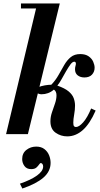

<svg xmlns="http://www.w3.org/2000/svg" viewBox="-20 -774 578 1108"><path d="M15 0 195 -754H325L141 0ZM368 13Q331 13 301 -8Q271 -29 271 -74Q271 -100 280 -126Q289 -152 297.5 -177Q306 -202 306 -224Q306 -247 291 -257Q275 -243 257 -236.5Q239 -230 220 -230Q212 -230 206 -232Q200 -234 193 -237L201 -271Q219 -278 239.5 -281.5Q260 -285 276 -285Q301 -311 318 -341.5Q335 -372 351 -399.5Q367 -427 388.5 -444.5Q410 -462 443 -462Q473 -462 491.5 -449Q510 -436 518 -417.5Q526 -399 526 -383Q526 -360 511 -343.5Q496 -327 467 -327Q444 -327 428.5 -339Q413 -351 413 -374Q413 -385 415.5 -393Q418 -401 418 -406Q418 -412 415.5 -415Q413 -418 409 -418Q398 -418 386 -401.5Q374 -385 360.5 -361.5Q347 -338 334.5 -315.5Q322 -293 311 -280Q354 -265 376 -246.5Q398 -228 405.5 -207Q413 -186 413 -165Q413 -140 408 -113Q403 -86 403 -66Q403 -51 407 -46Q411 -41 418 -41Q436 -41 460 -68Q484 -95 506 -148L532 -136Q499 -60 458 -23.5Q417 13 368 13ZM101 -725V-754H313V-725ZM109 314 95 286Q159 264 194 238.5Q229 213 229 187Q229 177 224.5 172Q220 167 216 167Q211 167 205.5 175.5Q200 184 190 193Q180 202 160 202Q134 202 121 184Q108 166 108 144Q108 110 132.5 91Q157 72 189 72Q218 72 236.5 86.5Q255 101 263.5 122.5Q272 144 272 166Q272 215 230.5 251Q189 287 109 314Z"/></svg>

Font: Libre Bodoni SemiBold
Style: Italic
Weight: 600
Italic angle: -13°
Version: Version 2.003